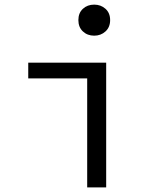

<svg xmlns="http://www.w3.org/2000/svg" viewBox="-20 -810 707 830"><path d="M356.9 0V-471.2H102.1V-539.1H439V0ZM387.2 -655.8Q357.9 -655.8 338.4 -674.1Q318.8 -692.4 318.8 -723.1Q318.8 -753.9 338.4 -772Q357.9 -790 387.2 -790Q416 -790 436 -772Q456.1 -753.9 456.1 -723.1Q456.1 -692.4 436 -674.1Q416 -655.8 387.2 -655.8Z"/></svg>

Font: Shanggu Mono N
Style: Regular
Weight: 350
Designer: GuiWonder
Version: Version 1.021